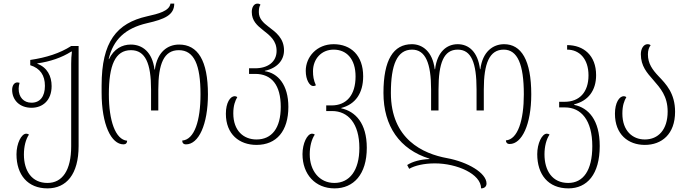

<svg xmlns="http://www.w3.org/2000/svg" viewBox="-20 -790 3799 1060"><path d="M242 250C346 250 414 173 414 16V-536H373C311 -496 235 -472 147 -459V-430C202 -413 228 -374 228 -316C228 -257 201 -223 154 -223C111 -223 83 -253 83 -300C83 -311 85 -321 88 -333C84 -334 79 -335 76 -335C58 -335 47 -317 47 -294C47 -238 88 -195 154 -195C216 -195 265 -236 265 -315C265 -369 241 -418 186 -438V-440C257 -450 321 -472 373 -505H377C374 -482 373 -460 373 -438V17C373 151 324 220 242 220C156 220 112 154 112 63C112 19 122 -21 140 -47C135 -50 131 -52 125 -52C98 -52 71 2 71 62C71 175 133 250 242 250Z M662 7C675 7 682 -1 682 -13C617 -19 581 -124 581 -269C581 -430 616 -513 703 -513C783 -513 814 -439 814 -296V-180H854V-296C854 -438 885 -513 967 -513C1052 -513 1087 -432 1087 -269C1087 -125 1054 -19 986 -14C986 -2 992 7 1007 7C1076 7 1128 -101 1128 -269C1128 -456 1072 -544 969 -544C905 -544 848 -503 835 -406H833C821 -503 766 -544 702 -544C654 -544 609 -520 582 -464H580C605 -571 671 -634 792 -662C889 -684 942 -707 942 -770H921C915 -729 855 -714 792 -700C624 -662 541 -560 541 -318V-279C541 -102 594 7 662 7Z M1396 10C1507 10 1572 -67 1572 -200C1572 -322 1514 -387 1442 -397V-399C1511 -414 1548 -458 1548 -512C1548 -579 1503 -612 1463 -642C1434 -664 1409 -687 1409 -723C1409 -741 1411 -754 1418 -764C1414 -768 1409 -770 1401 -770C1382 -770 1370 -750 1370 -724C1370 -675 1400 -649 1433 -623C1470 -594 1507 -566 1507 -509C1507 -448 1458 -413 1389 -413H1355V-382H1389C1480 -382 1530 -320 1530 -200C1530 -83 1481 -20 1396 -20C1325 -20 1268 -68 1268 -164C1268 -207 1278 -233 1290 -254C1285 -257 1281 -259 1276 -259C1251 -259 1227 -223 1227 -162C1227 -48 1302 10 1396 10Z M1827 250C1932 250 2005 173 2005 26C2005 -110 1942 -175 1864 -192V-194C1942 -214 1985 -275 1985 -369C1985 -484 1917 -546 1822 -546C1729 -546 1668 -476 1668 -399C1668 -348 1690 -315 1709 -315C1714 -315 1719 -316 1724 -319C1711 -348 1708 -370 1708 -397C1708 -464 1754 -516 1822 -516C1893 -516 1943 -465 1943 -368C1943 -265 1893 -208 1811 -208H1781V-177H1813C1902 -177 1964 -108 1964 27C1964 151 1910 220 1826 220C1743 220 1690 152 1690 62C1690 19 1700 -21 1718 -47C1714 -50 1709 -52 1703 -52C1676 -52 1650 2 1650 61C1650 173 1721 250 1827 250Z M2763 -546C2702 -546 2644 -505 2632 -408H2630C2618 -506 2566 -546 2507 -546C2447 -546 2394 -505 2382 -408H2380C2368 -506 2312 -546 2254 -546C2152 -546 2097 -460 2097 -277C2097 -93 2187 35 2351 86V88C2301 90 2257 102 2228 121L2239 142C2270 124 2321 112 2381 112C2502 112 2636 170 2636 250C2654 250 2666 240 2666 223C2666 165 2562 104 2448 83C2316 59 2138 -21 2138 -277C2138 -432 2172 -516 2255 -516C2329 -516 2360 -441 2360 -296V-180H2401V-296C2401 -443 2430 -516 2507 -516C2582 -516 2611 -444 2611 -296V-180H2651V-296C2651 -440 2682 -516 2761 -516C2837 -516 2872 -435 2872 -269C2872 -127 2839 -20 2773 -15C2773 -4 2779 5 2794 5C2861 5 2913 -102 2913 -269C2913 -458 2858 -546 2763 -546Z M3118 250C3221 250 3291 173 3291 16C3291 -129 3228 -195 3150 -211V-214C3228 -233 3271 -291 3271 -375C3271 -484 3202 -541 3111 -541V-516C3179 -516 3229 -465 3229 -374C3229 -281 3179 -228 3097 -228H3067V-197H3099C3188 -197 3250 -127 3250 17C3250 151 3200 220 3117 220C3029 220 2986 152 2986 62C2986 19 2996 -21 3014 -47C3010 -50 3005 -52 2999 -52C2972 -52 2946 2 2946 61C2946 173 3006 250 3118 250Z M3540 10C3633 10 3707 -49 3707 -173C3707 -275 3657 -326 3616 -369C3582 -405 3557 -439 3557 -490C3557 -511 3563 -530 3572 -540C3568 -544 3563 -546 3555 -546C3533 -546 3518 -521 3518 -491C3518 -425 3552 -388 3587 -348C3625 -304 3666 -260 3666 -174C3666 -74 3614 -20 3540 -20C3472 -20 3416 -68 3416 -163C3416 -207 3426 -233 3438 -254C3433 -257 3429 -259 3424 -259C3399 -259 3375 -223 3375 -162C3375 -48 3448 10 3540 10Z"/></svg>

Font: Noto Serif Georgian Condensed ExtraLight
Style: Regular
Weight: 200
Width: 3
Designer: Monotype Design Team, Akaki Razmadze
Foundry: Google LLC
Version: Version 2.003